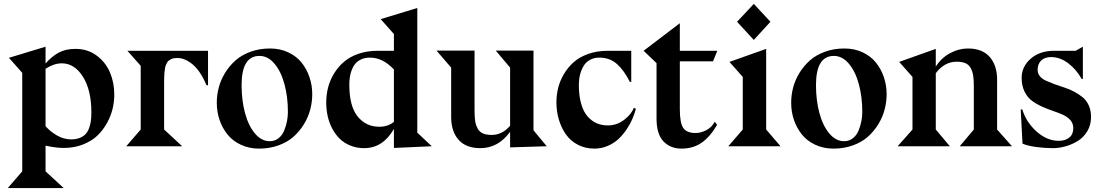

<svg xmlns="http://www.w3.org/2000/svg" viewBox="-20 -751 5647 986"><path d="M213.9 -397.9V-103Q238.8 -74.7 273.4 -54.9Q308.1 -35.2 346.2 -35.2Q371.6 -35.2 390.6 -43.2Q409.7 -51.3 420.7 -63.7Q431.6 -76.2 438.2 -95Q444.8 -113.8 447 -132.3Q449.2 -150.9 449.2 -173.8Q449.2 -288.1 406 -356.9Q362.8 -425.8 296.9 -425.8Q257.3 -425.8 213.9 -397.9ZM25.9 -454.1 213.9 -511.2V-424.8Q244.6 -460.4 280.5 -480.2Q316.4 -500 367.2 -500Q429.7 -500 476.1 -465.8Q522.5 -431.6 544.7 -379.2Q566.9 -326.7 566.9 -265.1Q566.9 -230 558.6 -193.8Q550.3 -157.7 530.3 -120.8Q510.3 -84 481.2 -55.7Q452.1 -27.3 407 -9.3Q361.8 8.8 307.1 8.8Q269.5 8.8 213.9 -2.9V128.9L307.1 214.8H20L94.2 128.9V-377Z M1048.3 -313H1040.5Q1009.8 -386.2 970 -419.7Q930.2 -453.1 891.6 -453.1Q881.3 -453.1 873 -451.9Q864.7 -450.7 858.2 -446.8Q851.6 -442.9 846.4 -439.7Q841.3 -436.5 837.6 -428.7Q834 -420.9 831.3 -415.5Q828.6 -410.2 827.1 -398.2Q825.7 -386.2 824.7 -378.9Q823.7 -371.6 823.2 -355.5Q822.8 -339.4 822.8 -330.1Q822.8 -320.8 822.8 -300.8V-85.9L915.5 0H628.4L702.6 -85.9V-413.1L634.3 -490.2H1048.3Z M1583.5 -267.1Q1583.5 -227.5 1573.2 -188.5Q1563 -149.4 1540.8 -113Q1518.6 -76.7 1487.3 -48.8Q1456.1 -21 1410.2 -4.4Q1364.3 12.2 1310.5 12.2Q1259.3 12.2 1217 -7.6Q1174.8 -27.3 1148.2 -60.5Q1121.6 -93.8 1107.4 -135.5Q1093.3 -177.2 1093.3 -223.1Q1093.3 -262.7 1103.5 -301.8Q1113.8 -340.8 1136 -377Q1158.2 -413.1 1189.7 -440.9Q1221.2 -468.8 1267.1 -485.4Q1313 -502 1366.7 -502Q1418.5 -502 1460.4 -482.2Q1502.4 -462.4 1528.8 -429.4Q1555.2 -396.5 1569.3 -354.7Q1583.5 -313 1583.5 -267.1ZM1312.5 -463.9Q1220.7 -463.9 1220.7 -314Q1220.7 -235.8 1238.3 -170.4Q1255.9 -105 1289.3 -65.4Q1322.8 -25.9 1365.2 -25.9Q1391.6 -25.9 1410.9 -41.5Q1430.2 -57.1 1439.9 -81.8Q1449.7 -106.4 1454.1 -130.1Q1458.5 -153.8 1458.5 -175.8Q1458.5 -253.9 1440.7 -319.3Q1422.9 -384.8 1389.2 -424.3Q1355.5 -463.9 1312.5 -463.9Z M2002.9 -125V-394Q1946.3 -455.1 1879.9 -455.1Q1854.5 -455.1 1835.2 -446.3Q1815.9 -437.5 1804.4 -423.6Q1793 -409.7 1785.9 -390.6Q1778.8 -371.6 1776.4 -353.8Q1773.9 -335.9 1773.9 -315.9Q1773.9 -205.6 1816.7 -152.8Q1859.4 -100.1 1928.2 -100.1Q1971.7 -100.1 2002.9 -125ZM2197.3 0 2002.9 8.8V-88.9Q1946.3 9.8 1850.1 9.8Q1812 9.8 1779.8 -3.2Q1747.6 -16.1 1724.9 -38.3Q1702.1 -60.5 1686.3 -90.6Q1670.4 -120.6 1662.8 -154.5Q1655.3 -188.5 1655.3 -225.1Q1655.3 -264.6 1665 -302.2Q1674.8 -339.8 1695.8 -374Q1716.8 -408.2 1747.1 -434.1Q1777.3 -460 1821.8 -475.1Q1866.2 -490.2 1918.9 -490.2H2002.9V-576.2L1935.1 -652.8L2123 -710V-69.8Z M2417 -491.2V-184.1Q2417 -151.9 2419.9 -131.3Q2422.9 -110.8 2431.9 -92.8Q2440.9 -74.7 2458.7 -66.4Q2476.6 -58.1 2504.9 -58.1Q2559.1 -58.1 2599.6 -105V-403.8L2525.9 -491.2H2719.7V-82L2787.6 0L2599.6 5.9V-74.2Q2538.6 9.8 2446.8 9.8Q2372.6 9.8 2334.7 -33.4Q2296.9 -76.7 2296.9 -149.9V-403.8L2221.7 -491.2Z M3221.7 -330.1H3214.8Q3185.1 -389.6 3148.2 -422.4Q3111.3 -455.1 3057.6 -455.1Q3029.8 -455.1 3008.8 -443.1Q2987.8 -431.2 2976.1 -410.6Q2964.4 -390.1 2958.5 -366.5Q2952.6 -342.8 2952.6 -315.9Q2952.6 -259.8 2964.6 -218Q2976.6 -176.3 2997.8 -152.6Q3019 -128.9 3044.7 -117.9Q3070.3 -106.9 3101.6 -106.9Q3148.4 -106.9 3186 -136.2Q3223.6 -165.5 3234.4 -196.8L3245.6 -192.9Q3238.8 -166.5 3227.5 -140.1Q3216.3 -113.8 3197.3 -85.7Q3178.2 -57.6 3155.3 -36.4Q3132.3 -15.1 3100.3 -1.5Q3068.4 12.2 3032.7 12.2Q2985.4 12.2 2947.3 -7.8Q2909.2 -27.8 2885.7 -61.5Q2862.3 -95.2 2849.9 -137.2Q2837.4 -179.2 2837.4 -225.1Q2837.4 -262.2 2846.2 -298.6Q2855 -335 2875.5 -369.9Q2896 -404.8 2925.8 -431.4Q2955.6 -458 3001 -474.1Q3046.4 -490.2 3101.6 -490.2H3221.7Z M3471.2 -631.8V-490.2H3663.6L3641.6 -436H3471.2V-189.9Q3471.2 -119.1 3489 -93.5Q3506.8 -67.9 3552.2 -67.9Q3578.6 -67.9 3606.9 -82.3Q3635.3 -96.7 3650.4 -126L3662.6 -109.9Q3626 -47.4 3582.5 -17.6Q3539.1 12.2 3479.5 12.2Q3422.9 12.2 3387.2 -24.9Q3351.6 -62 3351.6 -142.1V-426.8L3285.2 -490.2Z M3765.1 -639.2 3851.1 -731 3936.5 -639.2 3851.1 -545.9ZM3726.1 -433.1 3914.6 -500V-85.9L3988.3 0H3720.2L3794.4 -85.9V-356Z M4533.2 -267.1Q4533.2 -227.5 4522.9 -188.5Q4512.7 -149.4 4490.5 -113Q4468.3 -76.7 4437 -48.8Q4405.8 -21 4359.9 -4.4Q4314 12.2 4260.3 12.2Q4209 12.2 4166.7 -7.6Q4124.5 -27.3 4097.9 -60.5Q4071.3 -93.8 4057.1 -135.5Q4043 -177.2 4043 -223.1Q4043 -262.7 4053.2 -301.8Q4063.5 -340.8 4085.7 -377Q4107.9 -413.1 4139.4 -440.9Q4170.9 -468.8 4216.8 -485.4Q4262.7 -502 4316.4 -502Q4368.2 -502 4410.2 -482.2Q4452.1 -462.4 4478.5 -429.4Q4504.9 -396.5 4519 -354.7Q4533.2 -313 4533.2 -267.1ZM4262.2 -463.9Q4170.4 -463.9 4170.4 -314Q4170.4 -235.8 4188 -170.4Q4205.6 -105 4239 -65.4Q4272.5 -25.9 4314.9 -25.9Q4341.3 -25.9 4360.6 -41.5Q4379.9 -57.1 4389.6 -81.8Q4399.4 -106.4 4403.8 -130.1Q4408.2 -153.8 4408.2 -175.8Q4408.2 -253.9 4390.4 -319.3Q4372.6 -384.8 4338.9 -424.3Q4305.2 -463.9 4262.2 -463.9Z M5176.8 0H4908.7L4981 -85.9V-308.1Q4981 -340.3 4978 -360.8Q4975.1 -381.3 4966.1 -399.4Q4957 -417.5 4939.2 -425.8Q4921.4 -434.1 4893.1 -434.1Q4830.1 -434.1 4785.6 -375V-85.9L4857.9 0H4589.8L4666 -85.9V-356L4597.7 -433.1L4785.6 -500V-409.2Q4814.5 -454.1 4859.1 -478Q4903.8 -502 4950.7 -502Q5024.9 -502 5062.7 -458.5Q5100.6 -415 5100.6 -341.8V-85.9Z M5221.7 -189H5230Q5250 -123 5303.5 -75.4Q5356.9 -27.8 5417 -27.8Q5449.7 -27.8 5470.7 -44.2Q5491.7 -60.5 5491.7 -92.8Q5491.7 -116.7 5477.1 -133.8Q5462.4 -150.9 5439 -161.4Q5415.5 -171.9 5387.5 -181.4Q5359.4 -190.9 5331.1 -203.6Q5302.7 -216.3 5279.3 -233.6Q5255.9 -251 5241.2 -281Q5226.6 -311 5226.6 -351.1Q5226.6 -408.7 5272.9 -449.5Q5319.3 -490.2 5393.6 -490.2H5503.9L5541 -511.2V-345.2L5534.7 -346.2Q5506.3 -396 5464.6 -427Q5422.9 -458 5377 -458Q5344.2 -457.5 5326.4 -439.7Q5308.6 -421.9 5308.6 -392.1Q5308.6 -374 5320.3 -359.6Q5332 -345.2 5351.3 -336.7Q5370.6 -328.1 5395.3 -318.8Q5419.9 -309.6 5445.8 -301.5Q5471.7 -293.5 5496.3 -280.3Q5521 -267.1 5540.3 -251.2Q5559.6 -235.4 5571.3 -209.5Q5583 -183.6 5583 -150.9Q5583 -109.4 5563.7 -77.1Q5544.4 -44.9 5514.2 -26.6Q5483.9 -8.3 5451.2 0.7Q5418.5 9.8 5386.7 9.8Q5345.2 9.8 5301.5 3.9Q5257.8 -2 5231 -13.2Z"/></svg>

Font: Bluu Next
Style: Bold
Weight: 700
Designer: Jean-Baptiste Morizot, Igor Stepanchenko (Cyrillic)
Foundry: Igor Stepanchenko
Version: Version 1.005